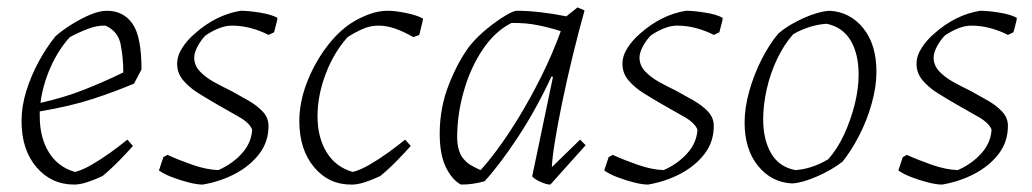

<svg xmlns="http://www.w3.org/2000/svg" viewBox="-20 -488 2779 517"><path d="M180 9Q118 9 78 -38Q38 -85 38 -162Q38 -202 51 -243.5Q64 -285 84.5 -322.5Q105 -360 129 -390Q147 -406 172.5 -422Q198 -438 223 -448.5Q248 -459 268 -459Q312 -459 336.5 -424.5Q361 -390 361 -301L341 -263Q292 -242 231 -222Q170 -202 87 -188Q87 -182 87 -175Q87 -118 111.5 -78Q136 -38 182 -25Q202 -30 227 -44.5Q252 -59 277 -77Q302 -95 323 -112L338 -95Q324 -79 301 -55.5Q278 -32 256 -14Q235 -4 215 2.5Q195 9 180 9ZM168 -388Q137 -354 116 -306.5Q95 -259 89 -211Q152 -225 206.5 -246.5Q261 -268 312 -293Q312 -332 305 -368Q298 -404 264 -419Q242 -420 216 -410Q190 -400 168 -388Z M526 9Q511 9 489 3.5Q467 -2 444.5 -10.5Q422 -19 408 -29L420 -65L431 -71Q459 -58 497.5 -44.5Q536 -31 568 -30Q605 -46 631 -74.5Q657 -103 659 -139Q652 -157 624 -173Q596 -189 566 -206Q540 -221 515 -236.5Q490 -252 473.5 -271.5Q457 -291 457 -316Q457 -338 471 -359.5Q485 -381 504 -397Q561 -448 628 -459Q649 -459 680 -454Q711 -449 727 -440L726 -432L718 -401L703 -394Q682 -405 656.5 -412Q631 -419 604 -419Q588 -419 570 -412Q552 -405 534 -393Q521 -380 512 -363Q503 -346 503 -333Q503 -312 518 -296Q533 -280 555.5 -267.5Q578 -255 601 -244Q625 -231 648.5 -217.5Q672 -204 687.5 -187.5Q703 -171 703 -149Q703 -106 678 -73.5Q653 -41 613 -20Q573 1 526 9Z M928 9Q866 10 826 -37.5Q786 -85 786 -162Q786 -211 805 -262Q824 -313 856 -357Q888 -401 926 -426Q948 -440 973.5 -449.5Q999 -459 1024 -459Q1044 -459 1073.5 -453Q1103 -447 1119 -438L1118 -431L1109 -394L1093 -388Q1067 -403 1044 -411Q1021 -419 999 -419Q977 -419 956.5 -410Q936 -401 916 -388Q879 -347 857 -289Q835 -231 835 -175Q835 -118 859.5 -78Q884 -38 930 -25Q950 -30 975 -44.5Q1000 -59 1025 -77Q1050 -95 1071 -112L1086 -95Q1072 -79 1049 -55.5Q1026 -32 1004 -14Q983 -4 963 2.5Q943 9 928 9Z M1221 9Q1197 -4 1180.5 -38Q1164 -72 1164 -128Q1164 -199 1189.5 -262.5Q1215 -326 1246 -366Q1267 -391 1293 -412Q1319 -433 1341 -446Q1363 -459 1371 -459Q1401 -459 1436 -455Q1471 -451 1505 -444L1535 -468L1554 -460Q1537 -399 1521.5 -335Q1506 -271 1494 -213Q1482 -155 1474.5 -109Q1467 -63 1466 -38L1542 -112L1557 -97L1462 9Q1452 9 1436 2Q1420 -5 1413 -13L1469 -281L1465 -282Q1423 -192 1374.5 -118.5Q1326 -45 1285 0Q1271 4 1255.5 6.5Q1240 9 1221 9ZM1274 -30Q1292 -49 1319.5 -86Q1347 -123 1377.5 -173Q1408 -223 1437.5 -282Q1467 -341 1490 -404Q1463 -413 1429 -420Q1395 -427 1357 -426Q1313 -404 1280 -355Q1247 -306 1229 -243Q1211 -180 1211 -118Q1211 -98 1216.5 -81.5Q1222 -65 1233 -55Q1239 -48 1251 -41.5Q1263 -35 1274 -30Z M1725 9Q1710 9 1688 3.5Q1666 -2 1643.5 -10.5Q1621 -19 1607 -29L1619 -65L1630 -71Q1658 -58 1696.5 -44.5Q1735 -31 1767 -30Q1804 -46 1830 -74.5Q1856 -103 1858 -139Q1851 -157 1823 -173Q1795 -189 1765 -206Q1739 -221 1714 -236.5Q1689 -252 1672.5 -271.5Q1656 -291 1656 -316Q1656 -338 1670 -359.5Q1684 -381 1703 -397Q1760 -448 1827 -459Q1848 -459 1879 -454Q1910 -449 1926 -440L1925 -432L1917 -401L1902 -394Q1881 -405 1855.5 -412Q1830 -419 1803 -419Q1787 -419 1769 -412Q1751 -405 1733 -393Q1720 -380 1711 -363Q1702 -346 1702 -333Q1702 -312 1717 -296Q1732 -280 1754.5 -267.5Q1777 -255 1800 -244Q1824 -231 1847.5 -217.5Q1871 -204 1886.5 -187.5Q1902 -171 1902 -149Q1902 -106 1877 -73.5Q1852 -41 1812 -20Q1772 1 1725 9Z M2113 6Q2057 3 2021 -41.5Q1985 -86 1985 -158Q1985 -198 1997.5 -242.5Q2010 -287 2030.5 -327.5Q2051 -368 2076 -398Q2103 -421 2143 -439Q2183 -457 2214 -459Q2269 -456 2304.5 -412Q2340 -368 2340 -295Q2340 -255 2327.5 -210Q2315 -165 2294 -124Q2273 -83 2249 -53Q2221 -31 2181.5 -13.5Q2142 4 2113 6ZM2122 -30Q2166 -33 2210 -59Q2235 -87 2253 -126Q2271 -165 2281.5 -207Q2292 -249 2292 -287Q2292 -343 2270.5 -379Q2249 -415 2206 -424Q2160 -421 2116 -396Q2091 -368 2072.5 -329Q2054 -290 2044.5 -247.5Q2035 -205 2035 -167Q2035 -112 2056.5 -75Q2078 -38 2122 -30Z M2517 9Q2502 9 2480 3.5Q2458 -2 2435.5 -10.5Q2413 -19 2399 -29L2411 -65L2422 -71Q2450 -58 2488.5 -44.5Q2527 -31 2559 -30Q2596 -46 2622 -74.5Q2648 -103 2650 -139Q2643 -157 2615 -173Q2587 -189 2557 -206Q2531 -221 2506 -236.5Q2481 -252 2464.5 -271.5Q2448 -291 2448 -316Q2448 -338 2462 -359.5Q2476 -381 2495 -397Q2552 -448 2619 -459Q2640 -459 2671 -454Q2702 -449 2718 -440L2717 -432L2709 -401L2694 -394Q2673 -405 2647.5 -412Q2622 -419 2595 -419Q2579 -419 2561 -412Q2543 -405 2525 -393Q2512 -380 2503 -363Q2494 -346 2494 -333Q2494 -312 2509 -296Q2524 -280 2546.5 -267.5Q2569 -255 2592 -244Q2616 -231 2639.5 -217.5Q2663 -204 2678.5 -187.5Q2694 -171 2694 -149Q2694 -106 2669 -73.5Q2644 -41 2604 -20Q2564 1 2517 9Z"/></svg>

Font: Labrada Lght
Style: Italic
Weight: 300
Italic angle: -7°
Designer: Mercedes Jáuregui
Foundry: Omnibus-Type Team
Version: Version 1.000; ttfautohint (v1.8.4.7-5d5b)